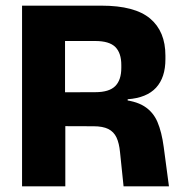

<svg xmlns="http://www.w3.org/2000/svg" viewBox="-20 -659 645 679"><path d="M417 0 404.5 -120.5Q401.5 -152.5 392 -172.8Q382.5 -193 363 -202.8Q343.5 -212.5 311 -212.5L166.5 -213V-332.5L317 -333Q366 -333 387.5 -354.5Q409 -376 409 -419V-429Q409 -471.5 387.8 -492.8Q366.5 -514 316.5 -514H165.5V-639H339Q456.5 -639 510.8 -593.5Q565 -548 565 -462.5V-449.5Q565 -385 532 -349Q499 -313 431.5 -308V-286L399.5 -307.5Q457.5 -303.5 489.5 -283.5Q521.5 -263.5 536.8 -227.8Q552 -192 559 -139L577.5 0ZM58 0V-639H210V-289.5L211 -231.5V0Z"/></svg>

Font: Anek Latin Medium
Style: Bold
Weight: 700
Version: Version 1.003